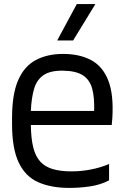

<svg xmlns="http://www.w3.org/2000/svg" viewBox="-20 -910 607 940"><path d="M320 10Q230 10 167 -18Q104 -46 71.5 -114.5Q39 -183 39 -303V-332Q39 -448 68.5 -516.5Q98 -585 154.5 -615.5Q211 -646 289 -646Q370 -646 426.5 -615.5Q483 -585 510 -516.5Q537 -448 530 -332L527 -298H131Q132 -231 143 -187.5Q154 -144 177.5 -118.5Q201 -93 239 -82Q277 -71 331 -71Q377 -71 424 -80Q471 -89 514 -107V-27Q472 -5 421 2.5Q370 10 320 10ZM131 -367H441Q443 -434 431 -477Q419 -520 385.5 -541.5Q352 -563 289 -564Q228 -565 194.5 -543Q161 -521 147.5 -477Q134 -433 131 -367ZM260 -712 356 -890H447L338 -712Z"/></svg>

Font: Matangi SemiBold
Style: Regular
Weight: 600
Designer: Prashant Pant
Foundry: The Graphic Ant
Version: Version 3.002